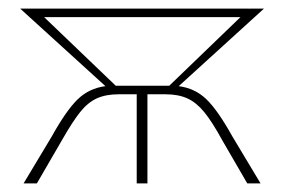

<svg xmlns="http://www.w3.org/2000/svg" viewBox="-20 -428 663 448"><path d="M522 -110 588 0H557L499 -100Q475 -144 456.5 -166.5Q438 -189 417 -198.5Q396 -208 366 -208H324V0H299V-208H257Q227 -208 206 -198.5Q185 -189 167 -166.5Q149 -144 124 -100L66 0H35L101 -110Q135 -171 161.5 -196.5Q188 -222 226 -227L27 -408H561V-407L562 -408H596L397 -227Q435 -222 461.5 -196.5Q488 -171 522 -110ZM375 -228 541 -388H83L250 -228H373Z"/></svg>

Font: Ysabeau Infant Extralight
Style: Regular
Weight: 200
Designer: Christian Thalmann (Catharsis Fonts)
Version: Version 0.003